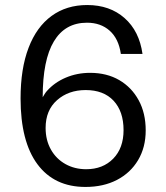

<svg xmlns="http://www.w3.org/2000/svg" viewBox="-20 -734 655 756"><path d="M526 -339.3C507.6 -373.2 482.1 -399.6 449.6 -418.6C417 -437.6 378.7 -447.2 334.9 -447.2C300.7 -447.2 268.7 -440.9 239 -428.3C209.3 -415.7 184.5 -398.1 164.5 -375.5C157.9 -368 153.2 -359.5 148.1 -351.1C148.1 -448.8 162.8 -522.2 192.2 -571.1C221.5 -620 264.9 -644.6 322.4 -644.6C358.5 -644.6 388.3 -634.1 411.9 -613.1C435.4 -592.1 450.1 -561.6 455.9 -521.6H541.1C532.7 -581.6 509.2 -628.7 470.4 -662.9C431.7 -697.1 382.7 -714.2 323.3 -714.2C269.1 -714.2 222.3 -699.9 183 -671.2C143.6 -642.5 113.4 -600.7 92.5 -545.8C71.5 -491 61 -424.5 61 -346.4C61 -233.5 83.1 -147.1 127.3 -87.5C171.5 -27.8 234.6 2.1 316.5 2.1C363.6 2.1 404.9 -7.1 440.4 -25.5C475.9 -44 503.7 -69.9 523.7 -103.5C543.7 -137 553.7 -176 553.7 -220.6C553.7 -265.8 544.5 -305.3 526.1 -339.2ZM425.8 -109.3C398.7 -81.6 363.2 -67.7 319.4 -67.7C289 -67.7 261.8 -74.5 237.6 -88C213.4 -101.6 194.3 -120.5 180.5 -145.1C166.6 -169.7 159.6 -198.1 159.6 -230.3C159.6 -276.8 174.7 -313.3 204.7 -339.7C234.7 -366.2 272.3 -379.4 317.4 -379.4C364.5 -379.4 401.2 -365.3 427.3 -337.3C453.4 -309.2 466.5 -270.7 466.5 -221.6C466.5 -174.5 452.9 -137 425.8 -109.3Z"/></svg>

Font: Diatome
Style: Regular
Weight: 400
Designer: 15.100.17
Foundry: 15.100.17
Version: Version 1.008;Fontself Maker 3.5.8